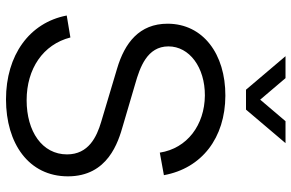

<svg xmlns="http://www.w3.org/2000/svg" viewBox="-190 -790 995 656"><g transform="rotate(90 308.0 -462.5)"><path d="M172.5 -940 287 -805H355L469.5 -940H394.5L321 -853.5L247.5 -940ZM320 15C470.5 15 583 -62.5 583 -196.5C583 -333 466.5 -368.5 408 -385L267 -426.5C211 -442.5 139 -467 139 -540C139 -611.5 210.5 -665 307 -664.5C407.5 -663.5 487.5 -604 502 -510.5L579 -524.5C555.5 -654 451.5 -734 307.5 -734.5C165.5 -735 61.5 -658.5 61.5 -537C61.5 -440.5 127 -390.5 215 -364.5L397.5 -310C447.5 -295 508 -267.5 508 -193.5C508 -108.5 429.5 -55.5 323 -55.5C215.5 -55.5 132.5 -111.5 108.5 -205L33.5 -192.5C58 -64.5 169.5 15 320 15Z"/></g></svg>

Font: Hauora
Style: Regular
Weight: 400
Designer: Mikhail Sharanda
Foundry: WCYS & Co.
Version: Version 1.010